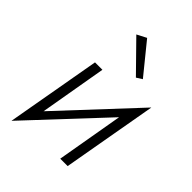

<svg xmlns="http://www.w3.org/2000/svg" viewBox="-226 -822 953 953"><g transform="rotate(45 250.5 -345.5)"><path d="M176 -703 226 -729 356 -569 326 -550ZM181 -460 120 -108 482 -496 485 -499V-498V-499V-498L397 0H345L406 -352L44 35L41 38L129 -460Z"/></g></svg>

Font: Jost* Light
Style: Italic
Weight: 300
Italic angle: -10°
Version: Version 3.7